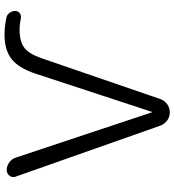

<svg xmlns="http://www.w3.org/2000/svg" viewBox="20 -823 780 860"><g transform="rotate(-90 410.0 -393.0)"><path d="M48.8 -712.9Q46.9 -717.8 46.9 -723.6Q46.9 -732.4 52.7 -740.2Q62.5 -752.9 78.1 -752.9Q96.7 -752.9 112.3 -741.7Q127.9 -730.5 133.8 -712.9L336.9 -102.5Q336.9 -101.6 337.9 -101.6Q338.9 -101.6 338.9 -102.5L508.8 -620.1Q534.2 -698.2 574.7 -730.5Q615.2 -762.7 684.6 -762.7Q719.7 -762.7 758.8 -754.9Q772.5 -752.9 781.7 -741.2Q791 -729.5 791 -714.8Q791 -702.1 781.2 -694.8Q771.5 -687.5 758.8 -689.5Q731.4 -695.3 707 -695.3Q654.3 -695.3 626.5 -674.3Q598.6 -653.3 579.1 -596.7L396.5 -65.4Q389.6 -45.9 373.5 -34.2Q357.4 -22.5 336.9 -22.5Q316.4 -22.5 300.3 -34.2Q284.2 -45.9 277.3 -64.5Z"/></g></svg>

Font: Gen Jyuu Gothic P Normal
Style: Regular
Weight: 300
Designer: [Source Han Sans]
Ryoko NISHIZUKA  (kana & ideographs); Paul D. Hunt (Latin, Greek & Cyrillic); Wenlong ZHANG  (bopomofo
Version: Version 1.002.20150607